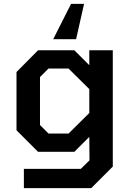

<svg xmlns="http://www.w3.org/2000/svg" viewBox="-20 -782 676 989"><path d="M254 -580 346 -762H413L372 -580ZM103 187V88H396L441 44L440 -77L363 0H176L65 -111V-411L176 -523H363L440 -446V-523H561V76L450 187ZM333 -94 440 -200V-323L333 -429H230L186 -385V-138L230 -94Z"/></svg>

Font: Tomorrow Medium
Style: Regular
Weight: 500
Designer: Tony de Marco, Monica Rizzolli
Foundry: Just in Type
Version: Version 2.002